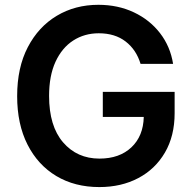

<svg xmlns="http://www.w3.org/2000/svg" viewBox="-20 -757 789 787"><path d="M387.2 9.8Q286.6 9.8 210.9 -35.4Q135.3 -80.6 92.8 -164.3Q50.3 -248 50.3 -362.8Q50.3 -480 94 -563.7Q137.7 -647.5 212.9 -692.4Q288.1 -737.3 383.3 -737.3Q463.4 -737.3 528.6 -706.5Q593.8 -675.8 636 -621.1Q678.2 -566.4 689.5 -495.1H556.2Q538.6 -553.2 494.9 -586.9Q451.2 -620.6 384.8 -620.6Q326.2 -620.6 280 -590.8Q233.9 -561 207.5 -503.7Q181.2 -446.3 181.2 -363.8Q181.2 -240.2 238.5 -173.6Q295.9 -106.9 387.7 -106.9Q469.7 -106.9 518.6 -153.1Q567.4 -199.2 569.3 -277.8H401.4V-380.4H695.8V-293Q695.8 -199.7 656 -131.6Q616.2 -63.5 546.6 -26.9Q477.1 9.8 387.2 9.8Z"/></svg>

Font: Inter SemiBold
Style: Regular
Weight: 600
Designer: Rasmus Andersson
Foundry: rsms
Version: Version 4.001;git-9221beed3